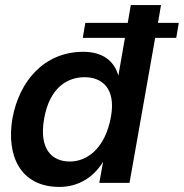

<svg xmlns="http://www.w3.org/2000/svg" viewBox="-20 -720 724 756"><path d="M306 -571H472L446 -422C429 -483 381 -516 308 -516C154 -516 56 -401 29 -254C4 -107 60 16 214 16C287 16 347 -20 386 -83L371 0H490L591 -571H674L684 -630H602L614 -700H495L483 -630H316ZM154 -254C176 -377 247 -416 313 -416C380 -416 437 -374 417 -261C394 -133 321 -84 255 -84C186 -84 132 -131 154 -254Z"/></svg>

Font: Uncut Sans Semibold
Style: Italic
Weight: 600
Italic angle: -10°
Designer: Kasper Nordkvist
Foundry: Uncut Type
Version: Version 1.111;FEAKit 1.0